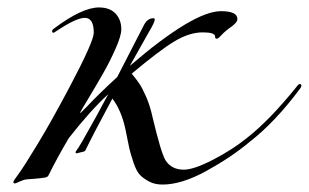

<svg xmlns="http://www.w3.org/2000/svg" viewBox="-20 -480 830 516"><path d="M365 -409Q375 -431 392 -431Q396 -431 396 -428Q396 -420 379 -392Q359 -357 329 -303Q500 -450 574 -450Q618 -450 618 -429Q618 -426 616.5 -423Q615 -420 611.5 -416.5Q608 -413 605.5 -411Q603 -409 596 -404Q589 -399 586 -396Q581 -392 576 -386.5Q571 -381 568 -378.5Q565 -376 562 -376Q558 -376 558 -382Q558 -393 525 -393Q489 -393 449 -369Q409 -345 334 -282Q348 -265 355 -254.5Q362 -244 372.5 -220.5Q383 -197 390 -165Q413 -68 425 -49Q441 -24 474 -24Q501 -24 553 -51Q605 -78 642 -108Q704 -156 778 -248Q782 -254 786 -254Q790 -254 790 -250Q790 -248 788 -244Q720 -152 650 -98Q601 -57 534.5 -20.5Q468 16 417 16Q396 16 381 8Q366 0 356.5 -9.5Q347 -19 339 -42.5Q331 -66 327.5 -81.5Q324 -97 317 -133Q306 -184 282 -215Q234 -126 209 -75Q208 -73 199 -71Q197 -71 192.5 -69.5Q188 -68 187 -68Q183 -68 183 -71Q183 -72 184.5 -74Q186 -76 191 -83.5Q196 -91 201 -100Q241 -170 271 -227Q223 -183 165 -109Q133 -55 110 -8Q108 -4 99 -2.5Q90 -1 72 0.5Q54 2 52 2Q43 3 32.5 8Q22 13 20 13Q16 13 16 9Q16 6 29.5 -12Q43 -30 81.5 -93.5Q120 -157 168 -248Q232 -369 232 -392Q232 -432 208 -432Q185 -432 134 -398Q125 -392 124 -392Q120 -392 120 -396Q120 -400 126 -404Q201 -460 246 -460Q275 -460 290.5 -443.5Q306 -427 306 -401Q306 -384 290.5 -349Q275 -314 257 -282.5Q239 -251 218.5 -217Q198 -183 195 -177H197L214 -194Q246 -228 295 -273Q359 -397 365 -409Z"/></svg>

Font: Miama Nueva
Style: Medium
Weight: 400
Italic angle: -28°
Version: Version 1.0